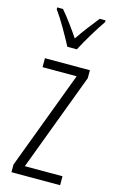

<svg xmlns="http://www.w3.org/2000/svg" viewBox="-119 -811 512 858"><g transform="rotate(15 137.5 -382.0)"><path d="M252.4 0H27.3V-35.6L197.8 -489.3H40V-530.8H248V-494.1L78.1 -41.5H252.4ZM123.5 -606Q105 -641.6 79.6 -685.1Q54.2 -728.5 34.2 -755.9V-764.2H61Q80.1 -742.2 103 -711.2Q126 -680.2 146 -650.4Q167.5 -682.1 186.5 -707.3Q205.6 -732.4 231 -764.2H257.8V-755.9Q235.8 -724.1 210.7 -682.4Q185.5 -640.6 167.5 -606Z"/></g></svg>

Font: Open Sans Condensed Light
Style: Regular
Weight: 300
Width: 3
Designer: Monotype Design Team
Foundry: Monotype Imaging Inc.
Version: Version 3.003; ttfautohint (v1.8.4)